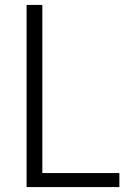

<svg xmlns="http://www.w3.org/2000/svg" viewBox="-20 -760 518 780"><path d="M88 -740H152V-57H465V0H88Z"/></svg>

Font: Encode Sans Narrow
Style: Light
Weight: 300
Designer: Pablo Impallari, Andres Torresi
Foundry: Pablo Impallari, Andres Torresi
Version: Version 1.000; ttfautohint (v1.00) -l 8 -r 50 -G 200 -x 14 -